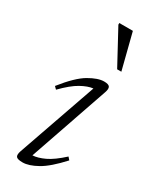

<svg xmlns="http://www.w3.org/2000/svg" viewBox="-180 -716 616 772"><g transform="rotate(30 128.0 -330.0)"><path d="M44 -25 171.5 -390Q147.5 -387.5 116 -370Q84.5 -352.5 43.5 -310.5L32.5 -321.5Q86 -389 126.5 -412.5Q167 -436 195 -436Q216 -436 221.2 -427.8Q226.5 -419.5 220 -401L93.5 -34.5Q117 -35.5 148.5 -50.2Q180 -65 221.5 -103L232 -91Q179.5 -33.5 140.5 -11.8Q101.5 10 73 10Q48.5 10 43 2Q37.5 -6 44 -25ZM235 -504.5H215.5L130 -662.5V-670H193Z"/></g></svg>

Font: Newsreader Text Light
Style: Italic
Weight: 300
Italic angle: -17°
Designer: Hugues Gentile
Foundry: Production Type
Version: Version 1.001